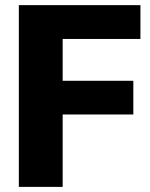

<svg xmlns="http://www.w3.org/2000/svg" viewBox="-20 -731 587 751"><path d="M501.5 -283.2H225.1V0H53.7V-710.9H529.3V-578.6H225.1V-415H501.5Z"/></svg>

Font: Sadagaat-English
Style: Regular
Weight: 900
Designer: Ahmed alsheikh
Foundry: Ahmed alsheikh Design
Version: Version 2.137;January 17, 2018;FontCreator 11.0.0.2408 64-bi